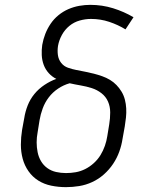

<svg xmlns="http://www.w3.org/2000/svg" viewBox="-20 -763 640 791"><path d="M252 8Q221 8 191.5 2Q162 -4 138 -19Q114 -34 97.5 -57.5Q81 -81 73.5 -109Q66 -137 66 -167Q66 -197 71 -228L80 -277Q84 -303 94 -328.5Q104 -354 121.5 -375.5Q139 -397 163 -413Q187 -429 212 -438Q194 -447 180.5 -462Q167 -477 160 -496Q153 -515 152 -536Q151 -557 154 -578Q158 -601 166.5 -623Q175 -645 188.5 -665Q202 -685 221 -700.5Q240 -716 262 -725.5Q284 -735 307 -739Q330 -743 352 -743Q401 -743 446 -729Q491 -715 530 -692L497 -642Q466 -661 430 -673Q394 -685 355 -685Q332 -685 308.5 -678.5Q285 -672 266 -656.5Q247 -641 235 -619Q223 -597 219 -574Q216 -555 218.5 -536.5Q221 -518 232 -504Q243 -490 260 -484Q277 -478 295 -474.5Q313 -471 331 -467.5Q349 -464 366.5 -459.5Q384 -455 401 -449Q418 -443 433 -434Q448 -425 460 -412.5Q472 -400 481 -385Q490 -370 494.5 -352.5Q499 -335 500 -316.5Q501 -298 499 -279Q497 -260 494 -242L485 -192Q481 -165 471.5 -138.5Q462 -112 446 -88Q430 -64 408 -44.5Q386 -25 360 -13Q334 -1 306.5 3.5Q279 8 252 8ZM252 -50Q272 -50 292 -53.5Q312 -57 331 -66.5Q350 -76 366.5 -91Q383 -106 394 -124Q405 -142 412 -162Q419 -182 422 -202L430 -251Q434 -275 434 -299.5Q434 -324 425 -344.5Q416 -365 398 -379Q380 -393 358 -400Q336 -407 312.5 -411Q289 -415 267 -420Q242 -413 219.5 -398Q197 -383 181 -362Q165 -341 156 -316.5Q147 -292 143 -268L135 -218Q131 -197 131 -176.5Q131 -156 135 -136Q139 -116 149 -99Q159 -82 175 -70.5Q191 -59 211 -54.5Q231 -50 252 -50Z"/></svg>

Font: Iosevka Etoile Light
Style: Italic
Weight: 300
Italic angle: -9°
Designer: Belleve Invis
Foundry: Belleve Invis
Version: Version 22.1.2; ttfautohint (v1.8.4)